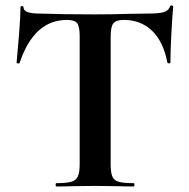

<svg xmlns="http://www.w3.org/2000/svg" viewBox="-20 -674 683 694"><path d="M51 -447Q50 -444 45 -444.5Q40 -445 40 -448Q44 -488 49 -551.5Q54 -615 54 -647Q54 -652 59.5 -652Q65 -652 65 -647Q65 -625 122 -625Q208 -622 323 -622Q382 -622 448 -624L516 -625Q554 -625 571.5 -630Q589 -635 594 -650Q595 -654 600.5 -654Q606 -654 606 -650Q603 -620 599.5 -554Q596 -488 596 -448Q596 -445 591 -445Q586 -445 585 -448Q570 -525 529 -563.5Q488 -602 428 -602Q399 -602 389.5 -589.5Q380 -577 380 -542V-81Q380 -50 386 -36Q392 -22 409 -17Q426 -12 463 -12Q466 -12 466 -6Q466 0 463 0Q427 0 406 -1L323 -2L242 -1Q221 0 184 0Q181 0 181 -6Q181 -12 184 -12Q220 -12 237.5 -17Q255 -22 261.5 -36.5Q268 -51 268 -81V-544Q268 -578 259 -590Q250 -602 222 -602Q103 -602 51 -447Z"/></svg>

Font: Cormorant SC
Style: Bold
Weight: 700
Designer: Christian Thalmann (Catharsis Fonts)
Foundry: Catharsis Fonts
Version: Version 4.000